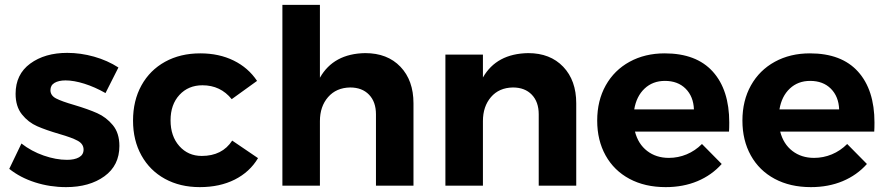

<svg xmlns="http://www.w3.org/2000/svg" viewBox="-20 -762 3635 788"><path d="M249 -432Q221 -432 204 -422Q187 -412 187 -392Q187 -370 210 -358Q233 -346 285 -331Q342 -314 379 -297.5Q416 -281 443 -248.5Q470 -216 470 -163Q470 -83 408.5 -38.5Q347 6 251 6Q185 6 124 -13.5Q63 -33 18 -69L68 -173Q109 -141 159.5 -123.5Q210 -106 255 -106Q286 -106 304.5 -116.5Q323 -127 323 -148Q323 -171 299.5 -184Q276 -197 224 -212Q169 -228 132.5 -244Q96 -260 70 -292.5Q44 -325 44 -377Q44 -457 104 -501Q164 -545 256 -545Q311 -545 366 -529.5Q421 -514 466 -485L413 -380Q369 -405 326 -418.5Q283 -432 249 -432Z M811 -412Q753 -412 716.5 -372.5Q680 -333 680 -268Q680 -203 716 -162.5Q752 -122 808 -122Q892 -122 933 -185L1039 -113Q1005 -56 943.5 -25Q882 6 800 6Q719 6 657 -28Q595 -62 560.5 -124Q526 -186 526 -267Q526 -349 560.5 -411.5Q595 -474 657.5 -508.5Q720 -543 802 -543Q879 -543 939 -513.5Q999 -484 1035 -430L931 -355Q885 -412 811 -412Z M1677 -338V0H1523V-293Q1523 -344 1494.5 -373.5Q1466 -403 1417 -403Q1360 -402 1326.5 -363.5Q1293 -325 1293 -265V0H1139V-742H1293V-443Q1349 -542 1479 -544Q1570 -544 1623.5 -488Q1677 -432 1677 -338Z M2345 -338V0H2191V-293Q2191 -344 2162.5 -373.5Q2134 -403 2085 -403Q2028 -402 1995 -363.5Q1962 -325 1962 -265V0H1808V-538H1962V-444Q2018 -542 2148 -544Q2238 -544 2291.5 -488Q2345 -432 2345 -338Z M2973 -259Q2973 -235 2972 -222H2586Q2599 -171 2636 -142.5Q2673 -114 2725 -114Q2763 -114 2798 -128.5Q2833 -143 2861 -171L2942 -89Q2901 -43 2842.5 -18.5Q2784 6 2712 6Q2627 6 2563.5 -28Q2500 -62 2465.5 -124Q2431 -186 2431 -267Q2431 -349 2466 -411.5Q2501 -474 2564 -508.5Q2627 -543 2708 -543Q2838 -543 2905.5 -468Q2973 -393 2973 -259ZM2828 -313Q2826 -366 2794 -398Q2762 -430 2709 -430Q2659 -430 2625.5 -398.5Q2592 -367 2583 -313Z M3569 -259Q3569 -235 3568 -222H3182Q3195 -171 3232 -142.5Q3269 -114 3321 -114Q3359 -114 3394 -128.5Q3429 -143 3457 -171L3538 -89Q3497 -43 3438.5 -18.5Q3380 6 3308 6Q3223 6 3159.5 -28Q3096 -62 3061.5 -124Q3027 -186 3027 -267Q3027 -349 3062 -411.5Q3097 -474 3160 -508.5Q3223 -543 3304 -543Q3434 -543 3501.5 -468Q3569 -393 3569 -259ZM3424 -313Q3422 -366 3390 -398Q3358 -430 3305 -430Q3255 -430 3221.5 -398.5Q3188 -367 3179 -313Z"/></svg>

Font: Argentum Sans SemiBold
Style: Regular
Weight: 600
Designer: Julieta Ulanovsky (Modified by Cristiano Sobral)
Foundry: Julieta Ulanovsky
Version: Version 5.001;November 22, 2018;FontCreator 11.5.0.2425 64-b